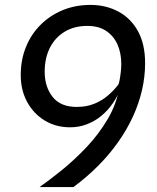

<svg xmlns="http://www.w3.org/2000/svg" viewBox="-20 -762 640 782"><path d="M141 0Q181 -28 232 -69.2Q283 -110.5 332.8 -163Q382.5 -215.5 419 -277.5Q455.5 -339.5 466.5 -409L474 -408.5Q460.5 -372 439.8 -341.8Q419 -311.5 392 -289.5Q365 -267.5 333 -255.5Q301 -243.5 265.5 -243.5Q207.5 -243.5 162 -271.2Q116.5 -299 90.5 -347Q64.5 -395 64.5 -456Q64.5 -518.5 85.8 -570.8Q107 -623 145.5 -661.2Q184 -699.5 235.8 -720.8Q287.5 -742 348.5 -742Q411 -742 461.5 -715.2Q512 -688.5 541.5 -635.8Q571 -583 571 -504.5Q571 -450 558.5 -395.5Q546 -341 521.8 -288Q497.5 -235 462.2 -184.8Q427 -134.5 381 -88Q335 -41.5 279 0ZM292.5 -326.5Q332.5 -326.5 364.2 -339.5Q396 -352.5 420.2 -373.5Q444.5 -394.5 462 -417.5Q464.5 -421.5 467.2 -436.2Q470 -451 472 -469.2Q474 -487.5 474 -501Q474 -545 458.8 -580Q443.5 -615 412.8 -635.8Q382 -656.5 335.5 -656.5Q283.5 -656.5 244.5 -633.5Q205.5 -610.5 183.8 -568.5Q162 -526.5 162 -469.5Q162 -408.5 194.2 -367.5Q226.5 -326.5 292.5 -326.5Z"/></svg>

Font: Spline Sans Mono
Style: Italic
Weight: 400
Italic angle: -4°
Monospace: yes
Designer: Eben Sorkin, Mirko Velimirovic
Foundry: Sorkin Type
Version: Version 1.004